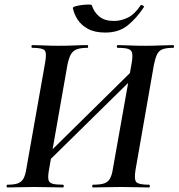

<svg xmlns="http://www.w3.org/2000/svg" viewBox="-20 -823 784 843"><path d="M147 -70 131 -89 608 -559 625 -540ZM12 0Q9 0 9 -6Q9 -12 12 -12Q42 -12 58.5 -18Q75 -24 83.5 -40Q92 -56 96 -84L178 -547Q186 -591 176 -602Q166 -613 122 -613Q118 -613 118 -619Q118 -625 122 -625Q145 -625 174.5 -623.5Q204 -622 235 -622Q277 -622 308 -623.5Q339 -625 364 -625Q367 -625 367 -619Q367 -613 364 -613Q333 -613 316 -606Q299 -599 290.5 -583Q282 -567 276 -538L195 -77Q190 -49 192.5 -35Q195 -21 210 -16.5Q225 -12 256 -12Q260 -12 260 -6Q260 0 256 0Q231 0 201 -1Q171 -2 130 -2Q98 -2 66.5 -1Q35 0 12 0ZM388 0Q385 0 385 -6Q385 -12 388 -12Q421 -12 438 -18Q455 -24 463.5 -40Q472 -56 476 -84L558 -545Q563 -574 560.5 -588.5Q558 -603 543.5 -608Q529 -613 497 -613Q493 -613 493 -619Q493 -625 497 -625Q519 -625 549 -623.5Q579 -622 620 -622Q653 -622 685.5 -623.5Q718 -625 740 -625Q744 -625 744 -619Q744 -613 740 -613Q711 -613 694.5 -607Q678 -601 670 -585Q662 -569 656 -540L575 -77Q568 -34 579 -23Q590 -12 634 -12Q638 -12 638 -6Q638 0 634 0Q609 0 578 -1Q547 -2 515 -2Q472 -2 441.5 -1Q411 0 388 0ZM442 -680Q396 -680 366 -696.5Q336 -713 320.5 -737.5Q305 -762 300 -787Q299 -792 311.5 -795.5Q324 -799 340 -801Q356 -803 369 -803Q382 -803 383 -800Q393 -769 416.5 -750Q440 -731 480 -731Q511 -731 541 -745.5Q571 -760 597 -799Q600 -803 607 -799Q614 -795 612 -792Q579 -742 540 -711Q501 -680 442 -680Z"/></svg>

Font: Cormorant Light
Style: Italic
Weight: 300
Italic angle: -10°
Designer: Christian Thalmann (Catharsis Fonts)
Foundry: Catharsis Fonts
Version: Version 4.000